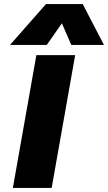

<svg xmlns="http://www.w3.org/2000/svg" viewBox="-20 -920 529 940"><path d="M205 -900H385L489 -700H329L283 -806L209 -700H29ZM158 -650H348L233 0H43Z"/></svg>

Font: Overused Grotesk Black
Style: Italic
Weight: 900
Italic angle: -10°
Version: Version 0.003